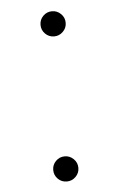

<svg xmlns="http://www.w3.org/2000/svg" viewBox="-44 -551 363 587"><g transform="rotate(-5 137.5 -257.0)"><path d="M137.7 4.9Q121.6 4.9 110.4 -6.3Q99.1 -17.6 99.1 -33.7Q99.1 -49.8 110.4 -61Q121.6 -72.3 137.7 -72.3Q153.3 -72.3 164.8 -61Q176.3 -49.8 176.3 -33.7Q176.3 -17.6 164.8 -6.3Q153.3 4.9 137.7 4.9ZM137.7 -440.4Q121.6 -440.4 110.4 -451.7Q99.1 -462.9 99.1 -479Q99.1 -495.1 110.4 -506.3Q121.6 -517.6 137.7 -517.6Q153.3 -517.6 164.8 -506.3Q176.3 -495.1 176.3 -479Q176.3 -462.9 164.8 -451.7Q153.3 -440.4 137.7 -440.4Z"/></g></svg>

Font: Inter Extra Light
Style: Regular
Weight: 200
Designer: Rasmus Andersson
Foundry: rsms
Version: Version 4.000;git-3c8e0fc